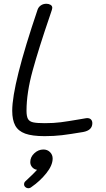

<svg xmlns="http://www.w3.org/2000/svg" viewBox="-20 -723 566 1021"><path d="M45 -134Q45 -274 180 -672Q185 -686 197.5 -694.5Q210 -703 227 -703Q239 -703 248.5 -697.5Q258 -692 258 -681Q258 -679 256 -671L246 -641Q186 -466 153.5 -347.5Q121 -229 121 -134Q121 -105 128.5 -91Q136 -77 156 -72.5Q176 -68 218 -68Q266 -68 304 -73Q342 -78 400 -88L435 -94L443 -95Q457 -95 464 -87.5Q471 -80 471 -68Q471 -30 422 -21Q351 -9 309 -4Q267 1 217 1Q151 1 114 -12.5Q77 -26 61 -55.5Q45 -85 45 -134ZM260 120Q260 156 226.5 198Q193 240 148 271Q140 278 130 278Q122 278 115 272Q108 266 108 257Q108 248 114 242L133 224Q167 192 177 180Q162 178 151.5 166.5Q141 155 141 139Q141 112 162.5 92Q184 72 211 72Q232 72 246 86Q260 100 260 120Z"/></svg>

Font: Mali
Style: Italic
Weight: 400
Italic angle: -10°
Version: Version 1.000; ttfautohint (v1.6)